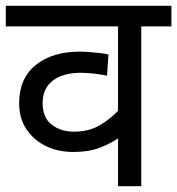

<svg xmlns="http://www.w3.org/2000/svg" viewBox="-20 -642 611 662"><path d="M571 -551H467V0H387V-165Q361 -147 323.5 -132.5Q286 -118 233 -118Q179 -118 137 -139Q95 -160 70.5 -197.5Q46 -235 46 -286Q46 -372 103.5 -418Q161 -464 255 -464Q268 -464 287.5 -462.5Q307 -461 325.5 -459Q344 -457 354 -454L349 -381Q330 -385 306 -388Q282 -391 259 -391Q197 -391 162 -364Q127 -337 127 -287Q127 -236 158.5 -212Q190 -188 235 -188Q287 -188 324.5 -210.5Q362 -233 387 -260V-551H0V-622H571Z"/></svg>

Font: Noto Sans
Style: Regular
Weight: 400
Designer: Monotype Design Team
Foundry: Monotype Imaging Inc.
Version: Version 2.007